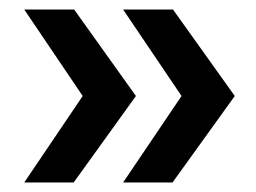

<svg xmlns="http://www.w3.org/2000/svg" viewBox="-20 -470 538 404"><path d="M135 -86H31L154 -268L31 -450H136L266 -268ZM343 -86H239L362 -268L239 -450H344L474 -268Z"/></svg>

Font: MulishBold
Style: Bold
Weight: 700
Designer: Vernon Adams
Foundry: Vernon Adams
Version: Version 3.602; ttfautohint (v1.8.3)